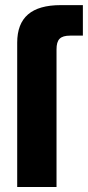

<svg xmlns="http://www.w3.org/2000/svg" viewBox="-20 -748 352 768"><path d="M48.8 -577.1V0H206.1V-550.3C206.1 -590.3 220.7 -605.5 261.2 -605.5H311.5V-727.5H223.1C106 -727.5 48.8 -678.2 48.8 -577.1Z"/></svg>

Font: Raveo Display
Style: Bold
Weight: 700
Designer: Jakub Foglar, Rasmus Andersson (Inter)
Foundry: Jakubfoglar.com
Version: Version 1.100;Glyphs 3.2.3 (3260)